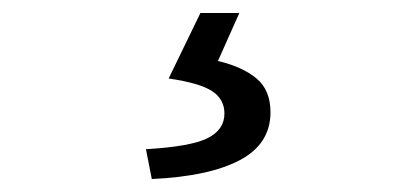

<svg xmlns="http://www.w3.org/2000/svg" viewBox="-20 -23 646 296"><path d="M214 253 205 207Q274 203 300 190Q326 177 326 152Q326 130 307 117.5Q288 105 240 98L289 -3H349L316 71Q354 80 375.5 98Q397 116 397 150Q397 199 349.5 224Q302 249 214 253Z"/></svg>

Font: Noto Sans KR
Style: Regular
Weight: 400
Designer: Ryoko NISHIZUKA  (kana, bopomofo & ideographs); Paul D. Hunt (Latin, Greek & Cyrillic); Sandoll Communications , Soo-you
Foundry: Adobe
Version: Version 2.004-H2;hotconv 1.0.118;makeotfexe 2.5.65603